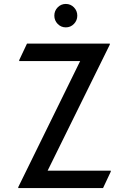

<svg xmlns="http://www.w3.org/2000/svg" viewBox="-20 -960 659 980"><path d="M274.4 -837.9Q257.3 -855.5 257.3 -880.1Q257.3 -904.8 274.4 -922.4Q291.5 -939.9 315.9 -939.9Q340.3 -939.9 357.4 -922.4Q374.5 -904.8 374.5 -880.1Q374.5 -855.5 357.4 -837.9Q340.3 -820.3 315.9 -820.3Q291.5 -820.3 274.4 -837.9ZM73.2 0V-4.9L389.2 -648.4H78.1V-653.3L117.7 -737.3H540.5V-732.4L223.1 -88.9H545.4V-84L505.9 0Z"/></svg>

Font: Nova Round
Style: Book
Weight: 400
Version: Version 2.000